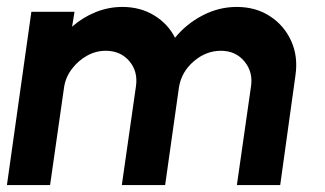

<svg xmlns="http://www.w3.org/2000/svg" viewBox="-30 -534 939 554"><path d="M-10 0 60.5 -500H185L178 -457Q208 -483.5 245.5 -498.8Q283 -514 323 -514Q375 -514 415 -489.5Q455 -465 475 -425Q507.5 -465 554.5 -489.5Q601.5 -514 653 -514Q708 -514 749 -487.2Q790 -460.5 810.2 -415.8Q830.5 -371 822.5 -316.5L778.5 0H653.5L694 -283Q701 -325.5 675.5 -356.5Q650 -387.5 607.5 -387.5Q564.5 -387.5 529.2 -357.2Q494 -327 486.5 -283L446.5 0H321.5L362 -283Q369 -327 343.5 -357.2Q318 -387.5 275 -387.5Q246.5 -387.5 221 -373.2Q195.5 -359 177.5 -335.2Q159.5 -311.5 155 -283L114.5 0Z"/></svg>

Font: Urbanist
Style: Bold Italic
Weight: 700
Italic angle: -8°
Designer: Corey Hu
Foundry: Corey Hu
Version: Version 1.330; ttfautohint (v1.8.4.7-5d5b)